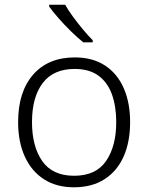

<svg xmlns="http://www.w3.org/2000/svg" viewBox="-20 -786 630 816"><path d="M533 -267Q533 -183 505.5 -121Q478 -59 424.5 -24.5Q371 10 294 10Q220 10 167 -24Q114 -58 85.5 -120.5Q57 -183 57 -267Q57 -396 121 -469Q185 -542 298 -542Q374 -542 426.5 -507.5Q479 -473 506 -411Q533 -349 533 -267ZM116 -267Q116 -164 159.5 -101.5Q203 -39 295 -39Q388 -39 431 -102Q474 -165 474 -267Q474 -333 456 -384Q438 -435 399 -464Q360 -493 297 -493Q207 -493 161.5 -433Q116 -373 116 -267ZM257 -766Q269 -744 289.5 -716Q310 -688 332.5 -661Q355 -634 374 -615V-606H334Q309 -626 281 -653.5Q253 -681 228.5 -709Q204 -737 189 -758V-766Z"/></svg>

Font: Noto Sans Myanmar Light
Style: Regular
Weight: 300
Designer: Monotype Design Team
Foundry: Monotype Imaging Inc.
Version: Version 2.107; ttfautohint (v1.8.4.7-5d5b)